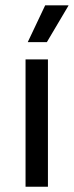

<svg xmlns="http://www.w3.org/2000/svg" viewBox="-20 -709 280 729"><path d="M77 0V-483.4H162V0ZM151.5 -688.7H239.9V-687.5L157.9 -549H85.7V-549.8Z"/></svg>

Font: Anek Gurmukhi Medium SemiExpanded
Style: Regular
Weight: 500
Width: 6
Version: Version 1.003